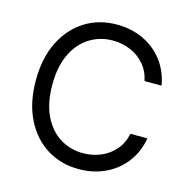

<svg xmlns="http://www.w3.org/2000/svg" viewBox="-109 -843 945 959"><g transform="rotate(15 363.5 -363.5)"><path d="M673.3 -500H585.2Q574.6 -550.4 544.4 -584.9Q514.2 -619.3 471.6 -637.1Q429 -654.8 380.7 -654.8Q314.6 -654.8 261.2 -621.4Q207.7 -588.1 176.3 -523.1Q144.9 -458.1 144.9 -363.6Q144.9 -269.2 176.3 -204.2Q207.7 -139.2 261.2 -105.8Q314.6 -72.4 380.7 -72.4Q429 -72.4 471.6 -90.2Q514.2 -108 544.4 -142.4Q574.6 -176.8 585.2 -227.3H673.3Q659.8 -152.7 618.3 -99.6Q576.7 -46.5 515.3 -18.3Q453.8 9.9 380.7 9.9Q287.6 9.9 215.2 -35.5Q142.8 -81 101.2 -164.8Q59.7 -248.6 59.7 -363.6Q59.7 -478.7 101.2 -562.5Q142.8 -646.3 215.2 -691.8Q287.6 -737.2 380.7 -737.2Q453.8 -737.2 515.3 -709Q576.7 -680.8 618.3 -627.7Q659.8 -574.6 673.3 -500Z"/></g></svg>

Font: Inter UI
Style: Regular
Weight: 400
Designer: Rasmus Andersson
Foundry: rsms
Version: 3.2;8d6f07862